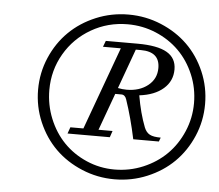

<svg xmlns="http://www.w3.org/2000/svg" viewBox="-51 -773 932 817"><g transform="rotate(5 415.0 -365.0)"><path d="M466.3 -13.2Q393.6 -13.2 327.4 -40.8Q261.2 -68.4 213.6 -115.2Q166 -162.1 137.9 -227.5Q109.9 -293 109.9 -365.2Q109.9 -437.5 137.9 -502.7Q166 -567.9 213.6 -614.7Q261.2 -661.6 327.1 -689.2Q393.1 -716.8 466.3 -716.8Q539.6 -716.8 605.7 -689.2Q671.9 -661.6 719.5 -615Q767.1 -568.4 795.2 -503.2Q823.2 -438 823.2 -365.2Q823.2 -293 795.2 -227.8Q767.1 -162.6 719.5 -115.5Q671.9 -68.4 605.7 -40.8Q539.6 -13.2 466.3 -13.2ZM462.9 -54.7Q527.3 -54.7 585.2 -79.1Q643.1 -103.5 684.8 -145Q726.6 -186.5 751.2 -244.1Q775.9 -301.8 775.9 -365.2Q775.9 -429.7 751.5 -487.3Q727.1 -544.9 685.5 -586.2Q644 -627.4 586.9 -651.4Q529.8 -675.3 466.3 -675.3Q381.8 -675.3 310.8 -634.3Q239.7 -593.3 198.7 -522.7Q157.7 -452.1 157.7 -368.7Q157.7 -304.2 181.4 -246.1Q205.1 -188 245.8 -146Q286.6 -104 343.3 -79.3Q399.9 -54.7 462.9 -54.7ZM251 -189.9 260.7 -217.3H316.4L445.3 -570.8H369.1L378.9 -596.7H513.7Q599.6 -596.7 640.1 -573.2Q680.7 -549.8 680.7 -501Q680.7 -451.2 643.3 -418.7Q606 -386.2 541 -378.4Q553.7 -303.2 576.7 -244.1Q585 -223.6 600.3 -215.3Q615.7 -207 647.5 -207L641.1 -189.9H531.7Q512.7 -280.3 486.8 -356.4Q480.5 -375.5 464.8 -375.5H438.5L380.9 -217.3H440.9L431.6 -189.9ZM531.2 -570.8H509.3L447.8 -401.4Q466.3 -397.5 485.4 -397.5Q539.6 -397.5 575.7 -426Q611.8 -454.6 611.8 -501Q611.8 -570.8 531.2 -570.8Z"/></g></svg>

Font: Elstob 10pt Medium
Style: Italic
Weight: 500
Italic angle: -20°
Designer: Peter S. Baker
Version: Version 1.015